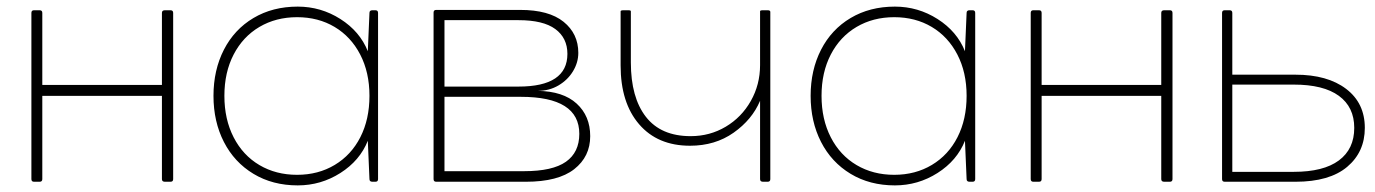

<svg xmlns="http://www.w3.org/2000/svg" viewBox="-20 -537 4162 581"><path d="M100 13H83Q75 13 75 5V-498Q75 -506 83 -506H100Q108 -506 108 -498V-280H470V-498Q470 -506 479 -506H496Q504 -506 504 -498V5Q504 13 496 13H479Q470 13 470 5V-247H108V5Q108 13 100 13Z M1107 -506H1116Q1124 -506 1124 -498V5Q1124 13 1116 13H1107Q1098 13 1098 5L1093 -111Q1069 -51 1010 -13.5Q951 24 881 24Q805 24 747 -11Q689 -46 657.5 -107.5Q626 -169 626 -247Q626 -325 657.5 -386.5Q689 -448 747 -482.5Q805 -517 881 -517Q951 -517 1010 -479.5Q1069 -442 1093 -382L1098 -498Q1098 -506 1107 -506ZM1098 -247Q1098 -318 1070 -372Q1042 -426 992.5 -455.5Q943 -485 879 -485Q815 -485 765 -455.5Q715 -426 687 -372Q659 -318 659 -247Q659 -176 687 -121.5Q715 -67 765 -37.5Q815 -8 879 -8Q943 -8 993 -38Q1043 -68 1070.5 -122Q1098 -176 1098 -247Z M1730 -377Q1730 -348 1714 -321.5Q1698 -295 1670 -278.5Q1642 -262 1607 -262Q1684 -261 1725 -223.5Q1766 -186 1766 -125Q1766 -63 1717.5 -25Q1669 13 1571 13H1300Q1292 13 1292 5V-499Q1292 -507 1300 -507H1554Q1641 -507 1685.5 -471Q1730 -435 1730 -377ZM1697 -374Q1697 -422 1660.5 -449Q1624 -476 1549 -476H1325V-275H1549Q1697 -275 1697 -374ZM1733 -132Q1733 -244 1556 -244H1325V-19H1566Q1652 -19 1692.5 -47.5Q1733 -76 1733 -132Z M2068 -96Q1970 -96 1914 -161Q1858 -226 1858 -339V-503Q1858 -506 1868 -506H1881Q1889 -506 1889 -503V-348Q1889 -242 1934.5 -183.5Q1980 -125 2070 -125Q2128 -125 2176 -153.5Q2224 -182 2252 -231.5Q2280 -281 2280 -340V-503Q2280 -506 2289 -506H2303Q2311 -506 2311 -501V5Q2311 13 2303 13H2289Q2280 13 2280 5V-232Q2256 -175 2200 -135.5Q2144 -96 2068 -96Z M2914 -506H2923Q2931 -506 2931 -498V5Q2931 13 2923 13H2914Q2905 13 2905 5L2900 -111Q2876 -51 2817 -13.5Q2758 24 2688 24Q2612 24 2554 -11Q2496 -46 2464.5 -107.5Q2433 -169 2433 -247Q2433 -325 2464.5 -386.5Q2496 -448 2554 -482.5Q2612 -517 2688 -517Q2758 -517 2817 -479.5Q2876 -442 2900 -382L2905 -498Q2905 -506 2914 -506ZM2905 -247Q2905 -318 2877 -372Q2849 -426 2799.5 -455.5Q2750 -485 2686 -485Q2622 -485 2572 -455.5Q2522 -426 2494 -372Q2466 -318 2466 -247Q2466 -176 2494 -121.5Q2522 -67 2572 -37.5Q2622 -8 2686 -8Q2750 -8 2800 -38Q2850 -68 2877.5 -122Q2905 -176 2905 -247Z M3124 13H3107Q3099 13 3099 5V-498Q3099 -506 3107 -506H3124Q3132 -506 3132 -498V-280H3494V-498Q3494 -506 3503 -506H3520Q3528 -506 3528 -498V5Q3528 13 3520 13H3503Q3494 13 3494 5V-247H3132V5Q3132 13 3124 13Z M3709 -498V-311H3900Q3997 -311 4053.5 -268Q4110 -225 4110 -150Q4110 -77 4056.5 -32Q4003 13 3900 13H3686Q3678 13 3678 5V-498Q3678 -506 3686 -506H3701Q3709 -506 3709 -498ZM4078 -150Q4078 -213 4031.5 -247Q3985 -281 3895 -281H3709V-17H3895Q3985 -17 4031.5 -51.5Q4078 -86 4078 -150Z"/></svg>

Font: LINE Seed JP_TTF Thin
Style: Regular
Weight: 250
Designer: LY Corporation & Fontrix & Fontworks
Version: Version 1.008